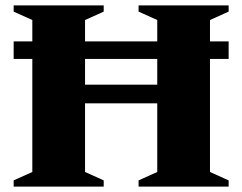

<svg xmlns="http://www.w3.org/2000/svg" viewBox="-20 -690 896 710"><path d="M294.5 -54 363.5 -23V0H30.5V-23L99.5 -54V-472H30.5V-537H99.5V-616L30.5 -647V-670H363.5V-647L294.5 -616V-537H561.5V-616L492.5 -647V-670H825.5V-647L756.5 -616V-537H825.5V-472H756.5V-54L825.5 -23V0H492.5V-23L561.5 -54V-308H294.5ZM294.5 -377H561.5V-472H294.5Z"/></svg>

Font: Newsreader Text ExtraBold
Style: Regular
Weight: 800
Designer: Hugues Gentile
Foundry: Production Type
Version: Version 1.001